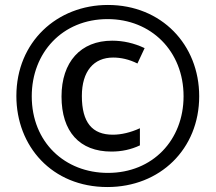

<svg xmlns="http://www.w3.org/2000/svg" viewBox="-20 -744 869 774"><path d="M413 10C625 10 783 -143 783 -356C783 -564 631 -724 415 -724C210 -724 46 -575 46 -357C46 -155 189 10 413 10ZM415 -47C242 -47 108 -170 108 -356C108 -531 231 -667 414 -667C589 -667 720 -538 720 -356C720 -180 596 -47 415 -47ZM429 -133C470 -133 508 -141 544 -158V-227C507 -210 469 -201 435 -201C352 -201 310 -250 310 -357C310 -457 358 -512 436 -512C467 -512 500 -505 534 -488L563 -550C521 -570 477 -580 432 -580C305 -580 228 -494 228 -355C228 -213 301 -133 429 -133Z"/></svg>

Font: Noto Sans Arabic ExtCond Med
Style: Regular
Weight: 500
Width: 2
Designer: Monotype Design Team, Nadine Chahine, Nizar Qandah and Khaled Hosny
Foundry: Monotype Imaging Inc.
Version: Version 2.012